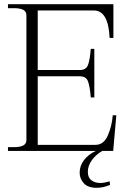

<svg xmlns="http://www.w3.org/2000/svg" viewBox="-20 -720 614 916"><path d="M399 100Q399 127 416 140Q433 153 459 153Q477 153 503 145L505 162Q473 176 441 176Q399 176 379.5 154Q360 132 360 104Q360 71 380.5 44Q401 17 437 0H18V-18H46Q76 -18 91 -26Q106 -34 106 -52V-647Q106 -665 91 -673Q76 -681 46 -681H18V-700H521V-539H503Q497 -670 428 -670H160V-386H361Q391 -386 400 -410.5Q409 -435 413 -487H430V-255H413Q409 -307 400 -331.5Q391 -356 361 -356H160V-29H436Q475 -29 494.5 -74Q514 -119 518 -170H535L520 0H468Q437 18 418 44.5Q399 71 399 100Z"/></svg>

Font: Taviraj ExtraLight
Style: Regular
Weight: 200
Designer: Katatrad Team
Foundry: CadsonDemak
Version: Version 1.030